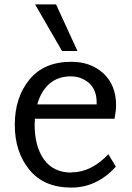

<svg xmlns="http://www.w3.org/2000/svg" viewBox="-20 -833 596 870"><path d="M331 -602H261L139 -813H234ZM304 -51V-52Q393 -52 471 -134L505 -78Q419 17 303 17Q179 17 113 -64Q47 -145 47 -267Q47 -391 113 -472Q179 -553 303 -553Q392 -553 449 -500Q506 -447 506 -355Q506 -332 499 -295H138Q137 -286 137 -268Q137 -169 179.5 -110Q222 -51 304 -51ZM300 -487H301Q242 -487 203.5 -453Q165 -419 149 -360H418V-368Q418 -426 383.5 -456.5Q349 -487 300 -487Z"/></svg>

Font: Martel Sans
Style: Regular
Weight: 400
Designer: Dan Reynolds and Mathieu Réguer
Foundry: Dan Reynolds and Mathieu Réguer
Version: Version 1.001;PS 001.001;hotconv 1.0.70;makeotf.lib2.5.58329